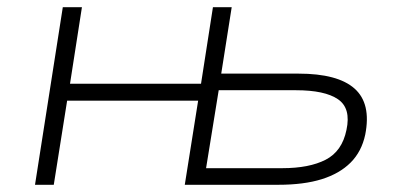

<svg xmlns="http://www.w3.org/2000/svg" viewBox="-20 -512 1117 532"><path d="M77 0 154 -492H207L174 -280H537L570 -492H622L593 -308H807Q916 -308 962.5 -266.5Q1009 -225 992 -139Q982 -92 951.5 -61.5Q921 -31 871.5 -15.5Q822 0 751 0H492L529 -233H166L129 0ZM551 -46H762Q837 -46 882.5 -69.5Q928 -93 940 -152Q953 -212 916.5 -237Q880 -262 800 -262H586Z"/></svg>

Font: Nunito Sans 7pt SemiExpanded ExtraLight
Style: Italic
Weight: 250
Width: 6
Italic angle: -9°
Designer: Vernon Adams
Foundry: Vernon Adams
Version: Version 3.101;gftools[0.9.27]